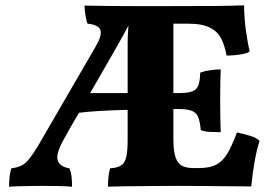

<svg xmlns="http://www.w3.org/2000/svg" viewBox="-20 -699 1018 722"><path d="M493 -676H603Q712 -676 781.5 -676.5Q851 -677 898 -679Q898 -634 904.5 -586Q911 -538 919 -506Q912 -500 896 -496.5Q880 -493 862 -491.5Q844 -490 832 -490Q826 -524 813 -551.5Q800 -579 770.5 -594.5Q741 -610 687 -610H632V-349H654Q701 -349 716.5 -363.5Q732 -378 733 -426Q749 -432 770.5 -435Q792 -438 810 -438Q809 -416 808.5 -389Q808 -362 808 -321Q808 -289 808.5 -256Q809 -223 810 -202Q792 -202 770 -203Q748 -204 735 -210Q732 -241 725.5 -258Q719 -275 702 -282Q685 -289 652 -289Q642 -289 632 -289V-178Q632 -132 640 -108Q648 -84 664.5 -75.5Q681 -67 708 -67H728Q768 -67 792.5 -79.5Q817 -92 834.5 -121Q852 -150 871 -201Q895 -196 920 -188.5Q945 -181 956 -169Q945 -135 937 -89Q929 -43 925 2Q898 2 850.5 1.5Q803 1 749 0.5Q695 0 650 0Q603 0 549.5 0.5Q496 1 452 1.5Q408 2 386 3Q386 -17 388 -34.5Q390 -52 394 -66Q421 -68 435 -76.5Q449 -85 454.5 -107.5Q460 -130 460 -174V-286Q340 -283 277 -275Q256 -240 240 -211.5Q224 -183 215 -166Q189 -117 197.5 -94.5Q206 -72 241 -66Q247 -53 249 -35Q251 -17 251 3Q227 1 194 0.5Q161 0 136 0Q119 0 94 0.5Q69 1 46.5 1.5Q24 2 14 3Q14 -14 16 -34Q18 -54 23 -66Q45 -69 60 -76Q75 -83 89.5 -101Q104 -119 124 -152L342 -528Q365 -569 357 -587.5Q349 -606 309 -610Q305 -619 301.5 -641Q298 -663 298 -678Q337 -677 392 -676.5Q447 -676 493 -676ZM460 -540Q460 -568 463 -603Q457 -591 449.5 -577.5Q442 -564 432 -546Q407 -502 377.5 -450.5Q348 -399 319 -349H460Z"/></svg>

Font: Vollkorn ExtraBold
Style: Regular
Weight: 800
Designer: Friedrich Althausen
Foundry: Friedrich Althausen
Version: Version 5.000; ttfautohint (v1.8.3)